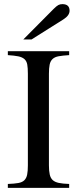

<svg xmlns="http://www.w3.org/2000/svg" viewBox="-20 -910 373 930"><path d="M115 -553Q115 -581 112 -597.5Q109 -614 98.5 -623.5Q88 -633 69 -637Q50 -641 18 -643V-662H315V-643Q283 -641 264 -637.5Q245 -634 234.5 -624Q224 -614 220.5 -597Q217 -580 217 -553V-109Q217 -82 221 -64.5Q225 -47 235.5 -37.5Q246 -28 265 -24Q284 -20 315 -19V0H18V-19Q49 -20 68.5 -23.5Q88 -27 98 -37Q108 -47 111.5 -64Q115 -81 115 -109ZM93 -719 240 -867Q254 -881 262.5 -885.5Q271 -890 282 -890Q317 -890 317 -858Q317 -835 287 -816L133 -719Z"/></svg>

Font: Klingon pIqaD HaSta
Style: Regular
Weight: 400
Width: 0
Designer: Mike Neff (qa'vaj)
Foundry: Mike Neff and Michael Everson
Version: Version 2.003